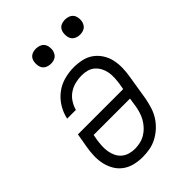

<svg xmlns="http://www.w3.org/2000/svg" viewBox="-217 -829 933 933"><g transform="rotate(-45 250.0 -362.0)"><path d="M201 8Q173 8 146 1.5Q119 -5 97.5 -20.5Q76 -36 62.5 -58.5Q49 -81 43 -107Q37 -133 37.5 -161.5Q38 -190 43 -218L56 -293H367L372 -321Q375 -341 376 -360.5Q377 -380 374 -398Q371 -416 362.5 -432.5Q354 -449 340.5 -461Q327 -473 309 -478Q291 -483 271 -483Q249 -483 226.5 -477.5Q204 -472 184.5 -459Q165 -446 152 -426Q139 -406 133 -384H73Q80 -417 98 -447Q116 -477 144 -498.5Q172 -520 205.5 -529Q239 -538 271 -538Q300 -538 327 -532Q354 -526 375.5 -510.5Q397 -495 411.5 -472.5Q426 -450 432 -424Q438 -398 437.5 -369.5Q437 -341 432 -312L411 -182Q406 -157 398.5 -132.5Q391 -108 377 -85.5Q363 -63 343 -44.5Q323 -26 299.5 -13.5Q276 -1 250.5 3.5Q225 8 201 8ZM202 -47Q220 -47 238.5 -51Q257 -55 274 -65Q291 -75 304.5 -89.5Q318 -104 327.5 -120.5Q337 -137 342.5 -155Q348 -173 351 -191L358 -237H108L103 -209Q100 -189 99 -170Q98 -151 101 -132.5Q104 -114 112 -97.5Q120 -81 133.5 -69.5Q147 -58 165 -52.5Q183 -47 202 -47ZM406 -628Q394 -628 382.5 -632.5Q371 -637 364 -646Q357 -655 355 -667.5Q353 -680 355 -693Q356 -701 360.5 -709.5Q365 -718 372.5 -723Q380 -728 389 -730Q398 -732 406 -732Q419 -732 430.5 -727.5Q442 -723 449 -714Q456 -705 458 -692.5Q460 -680 458 -667Q456 -659 451.5 -650.5Q447 -642 439.5 -637Q432 -632 423.5 -630Q415 -628 406 -628ZM206 -628Q194 -628 182.5 -632.5Q171 -637 164 -646Q157 -655 155 -667.5Q153 -680 155 -693Q156 -701 160.5 -709.5Q165 -718 172.5 -723Q180 -728 189 -730Q198 -732 206 -732Q219 -732 230.5 -727.5Q242 -723 249 -714Q256 -705 258 -692.5Q260 -680 258 -667Q256 -659 251.5 -650.5Q247 -642 239.5 -637Q232 -632 223.5 -630Q215 -628 206 -628Z"/></g></svg>

Font: Iosevka Curly Slab LtObl
Style: Regular
Weight: 300
Italic angle: -9°
Monospace: yes
Designer: Belleve Invis
Foundry: Belleve Invis
Version: Version 11.0.0; ttfautohint (v1.8.3)